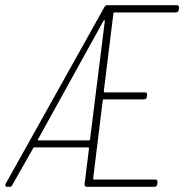

<svg xmlns="http://www.w3.org/2000/svg" viewBox="-27 -720 710 740"><path d="M662 -682 663 -690C664 -696 660 -700 654 -700H387C382 -700 378 -698 375 -692L-5 -12C-9 -5 -6 0 1 0H10C15 0 19 -2 21 -8L101 -149C102 -151 103 -152 105 -152H313C315 -152 316 -150 316 -148L299 -10C298 -4 302 0 307 0H568C574 0 579 -4 579 -10L580 -18C581 -24 578 -28 572 -28H335C333 -28 332 -30 332 -32L369 -333C369 -335 371 -337 373 -337H528C534 -337 539 -341 539 -347L540 -354C541 -360 537 -364 532 -364H376C374 -364 373 -366 373 -368L410 -668C410 -670 412 -672 414 -672H651C657 -672 661 -676 662 -682ZM120 -184 372 -640C374 -643 378 -643 377 -639L320 -183C320 -181 318 -179 316 -179H122C119 -179 118 -182 120 -184Z"/></svg>

Font: Barlow Condensed Thin
Style: Italic
Weight: 250
Width: 3
Italic angle: -7°
Designer: Jeremy Tribby
Foundry: Tribby Type
Version: Version 1.422;hotconv 1.0.109;makeotfexe 2.5.65596